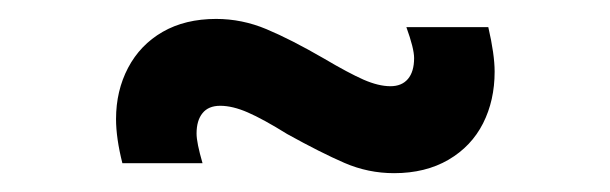

<svg xmlns="http://www.w3.org/2000/svg" viewBox="-20 -386 655 206"><path d="M402.8 -200.2Q375 -200.2 349.6 -211.2Q324.2 -222.2 288.1 -242.2Q262.2 -258.3 245.8 -265.4Q229.5 -272.5 216.3 -272.5Q203.6 -272.5 197.3 -264.6Q190.9 -256.8 190.9 -242.7Q190.9 -232.9 197.3 -210.9H111.3Q104.5 -237.8 104.5 -258.3Q104.5 -288.6 117.4 -313.2Q130.4 -337.9 154.5 -351.8Q178.7 -365.7 211.9 -365.7Q239.7 -365.7 265.9 -354.7Q292 -343.8 327.6 -323.2Q354 -307.6 370.1 -300.5Q386.2 -293.5 398.9 -293.5Q411.1 -293.5 417.7 -301.3Q424.3 -309.1 424.3 -323.7Q424.3 -334 416 -356.9H503.9Q510.7 -327.6 510.7 -309.1Q510.7 -278.3 498.3 -253.7Q485.8 -229 461.2 -214.6Q436.5 -200.2 402.8 -200.2Z"/></svg>

Font: Potro Sans Bangla SemiBold
Style: Regular
Weight: 600
Designer: Jayed Ahsan Saad
Foundry: Codepotro
Version: Potro Sans Bangla;Version 0.996;CodepotroFonts;